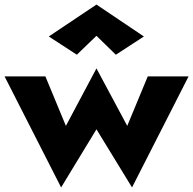

<svg xmlns="http://www.w3.org/2000/svg" viewBox="-31 -795 847 842"><path d="M392 -638 306 -555 183 -635 392 -775 600 -635 477 -555ZM-11 -460H168L258 -243L392 -495L527 -243L617 -460H796L548 27L392 -228L237 27Z"/></svg>

Font: Jost* Heavy
Style: Regular
Weight: 800
Version: Version 3.7